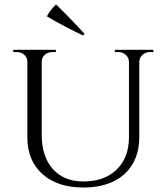

<svg xmlns="http://www.w3.org/2000/svg" viewBox="-20 -822 740 856"><path d="M350 -664Q269 -702 189 -749Q203 -777 230 -802Q293 -741 357 -671ZM664 -600V-590H649Q630 -590 616 -578Q602 -566 601 -548V-211Q601 -107 535 -46Q468 14 352 14Q236 14 169 -46Q102 -106 102 -210V-547Q102 -565 88 -578Q74 -590 54 -590H39V-600H229V-590H214Q194 -590 180 -578Q166 -565 166 -547V-222Q166 -125 215 -69Q265 -13 351 -13Q446 -13 500 -66Q555 -119 555 -211V-547Q554 -566 540 -578Q527 -590 507 -590H492V-600Z"/></svg>

Font: Cinzel(RUS BY LYAJKA)
Style: Regular
Weight: 400
Designer: Natanael Gama
Version: Version 1.001;PS 001.001;hotconv 1.0.56;makeotf.lib2.0.21325